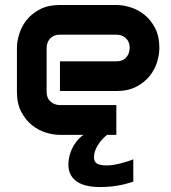

<svg xmlns="http://www.w3.org/2000/svg" viewBox="-20 -548 693 780"><path d="M627.4 -353Q627.4 -326.7 618.2 -296.1Q608.9 -265.6 588.1 -239.5Q567.4 -213.4 533.9 -195.8Q500.5 -178.2 452.6 -178.2H223.6V-298.8H452.6Q478.5 -298.8 492.7 -314.7Q506.8 -330.6 506.8 -354Q506.8 -378.9 491 -393.1Q475.1 -407.2 452.6 -407.2H223.6Q197.8 -407.2 183.6 -391.4Q169.4 -375.5 169.4 -352.1V-174.8Q169.4 -149.4 185.3 -135.3Q201.2 -121.1 224.6 -121.1H452.6V0H414.6Q389.6 20.5 375.7 44.7Q361.8 68.8 361.8 90.8Q361.8 109.4 374.3 116.7Q386.7 124 414.6 124Q426.8 124 441.9 121.6Q457 119.1 471.7 115.2Q486.3 111.3 499.5 107.2Q512.7 103 521.5 99.1V189.9Q512.7 192.4 500.2 196.3Q487.8 200.2 471.2 203.6Q454.6 207 433.1 209.5Q411.6 211.9 384.8 211.9Q358.4 211.9 335.2 207Q312 202.1 294.9 191.4Q277.8 180.7 267.8 163.1Q257.8 145.5 257.8 120.1Q257.8 106.9 261 91.1Q264.2 75.2 271.2 59.1Q278.3 43 290 27.6Q301.8 12.2 318.8 0H223.6Q197.3 0 166.7 -9.3Q136.2 -18.6 110.1 -39.3Q84 -60.1 66.4 -93.5Q48.8 -127 48.8 -174.8V-353Q48.8 -379.4 58.1 -409.9Q67.4 -440.4 88.1 -466.6Q108.9 -492.7 142.3 -510.3Q175.8 -527.8 223.6 -527.8H452.6Q479 -527.8 509.5 -518.6Q540 -509.3 566.2 -488.5Q592.3 -467.8 609.9 -434.3Q627.4 -400.9 627.4 -353Z"/></svg>

Font: Audiowide
Style: Regular
Weight: 400
Version: Version 1.003